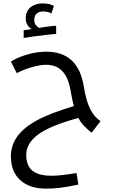

<svg xmlns="http://www.w3.org/2000/svg" viewBox="-20 -803 684 1144"><path d="M525.9 -12.2Q499 -33.7 480 -53.7Q460.9 -73.7 446.8 -100.1Q279.3 -54.7 207.8 -2Q136.2 50.8 136.2 120.1Q136.2 184.1 173.3 214.1Q210.4 244.1 289.1 244.1Q339.4 244.1 436 228L446.8 296.9Q376 312 334.5 316.4Q293 320.8 252.9 320.8Q156.2 320.8 100.6 270.3Q44.9 219.7 44.9 127.9Q44.9 64.9 81.5 12.2Q118.2 -40.5 196.8 -84.2Q275.4 -127.9 419.9 -170.9Q412.1 -197.3 400.9 -261.2Q387.7 -340.3 351.8 -378.7Q315.9 -417 254.9 -417Q219.2 -417 168.9 -402.6Q118.7 -388.2 80.1 -367.2L44.9 -436Q83.5 -460.9 141.6 -478Q199.7 -495.1 255.9 -495.1Q447.3 -495.1 480 -284.2Q492.2 -206.1 515.6 -157Q539.1 -107.9 579.1 -81.1ZM121.1 -622.6 168.5 -629.4Q133.3 -652.3 133.3 -692.9Q133.3 -735.8 161.4 -759.3Q189.5 -782.7 235.4 -782.7Q274.4 -782.7 301.3 -767.6L286.1 -722.7Q266.1 -734.9 236.3 -734.9Q214.4 -734.9 199.2 -722.4Q184.1 -710 184.1 -683.6Q184.1 -666.5 192.9 -654.5Q201.7 -642.6 214.4 -636.7Q224.1 -639.2 262.2 -644.3Q300.3 -649.4 314.5 -649.4V-600.6Q306.6 -600.6 279.1 -597.9Q251.5 -595.2 177.2 -585.4L121.1 -576.7Z"/></svg>

Font: Droid Arabic Kufi
Style: Regular
Weight: 400
Designer: Pascal Zoghbi
Foundry: Irfont.ir
Version: Version 1.00 February 28, 2013, initial release